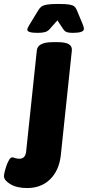

<svg xmlns="http://www.w3.org/2000/svg" viewBox="-120 -738 444 970"><path d="M17 212Q-35 212 -67.5 192.5Q-100 173 -100 152Q-100 145 -96.5 130Q-93 115 -87 98Q-81 81 -73.5 69Q-66 57 -59 57Q-54 57 -43.5 60.5Q-33 64 -22 64Q8 64 12 28L66 -483Q70 -525 147 -525H172Q211 -525 228 -514.5Q245 -504 243 -483L187 48Q178 124 133 168Q88 212 17 212ZM70 -572Q18 -572 18 -588Q18 -596 30 -615L74 -687Q81 -699 90.5 -705.5Q100 -712 119 -715Q138 -718 175 -718Q212 -718 230 -715Q248 -712 255.5 -705.5Q263 -699 268 -687L298 -615Q304 -600 304 -592Q304 -572 248 -572Q228 -572 218 -575.5Q208 -579 200 -590L170 -635L130 -590Q121 -580 107.5 -576Q94 -572 70 -572Z"/></svg>

Font: Asap Semi Condensed Semi Condensed Black
Style: Italic
Weight: 900
Width: 4
Italic angle: -6°
Designer: Pablo Cosgaya
Foundry: Omnibus-Type
Version: Version 3.001; ttfautohint (v1.8.4.7-5d5b)